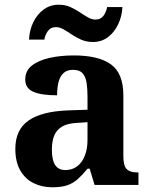

<svg xmlns="http://www.w3.org/2000/svg" viewBox="-20 -784 639 814"><path d="M202 10Q158 10 122.5 -7.5Q87 -25 66 -61.4Q45 -97.7 45 -153Q45 -234 101 -273Q157 -312 269 -316L351 -318.8V-374Q351 -407.6 347 -433.3Q343 -459 330 -473.5Q317 -488 289.5 -488Q264 -488 249 -474Q234 -460 228 -435.5Q222 -411 222 -380Q155 -380 121 -395Q87 -410 87 -447Q87 -483.8 115 -505.9Q143 -528 189.9 -538.5Q236.8 -549 292.8 -549Q398 -549 450.5 -511Q503 -473 503 -379.4V-124.1Q503 -96.6 508.5 -81.3Q514 -66 527.7 -59.5Q541.4 -53 563 -53H567V0H381L360 -69H351.4Q329 -42 309.5 -24.5Q290 -7 265 1.5Q240 10 202 10ZM256.8 -63Q286 -63 306.8 -78.7Q327.7 -94.3 339.3 -123.3Q351 -152.3 351 -191V-266L306 -263Q266 -261 242.9 -247.3Q219.9 -233.5 209.9 -209.3Q200 -185.1 200 -149.4Q200 -121 206 -101.5Q212 -82 224.8 -72.5Q237.6 -63 256.8 -63ZM374 -606Q347 -606 325 -615.5Q303 -625 284.5 -637.5Q266 -650 249.5 -659.5Q233 -669 217 -669Q195 -669 183 -652.5Q171 -636 168 -616H103Q105 -657 121.5 -690.5Q138 -724 165.5 -744Q193 -764 229 -764Q256 -764 277.5 -754.5Q299 -745 317.5 -732.5Q336 -720 352.5 -710.5Q369 -701 385 -701Q407 -701 419 -717.5Q431 -734 434 -754H499Q497 -714 480.5 -680Q464 -646 437 -626Q410 -606 374 -606Z"/></svg>

Font: Noto Serif Kannada
Style: Regular
Weight: 400
Designer: Universal Thirst, Indian Type Foundry and the Monotype Design Team
Foundry: Monotype Imaging Inc.
Version: Version 2.003